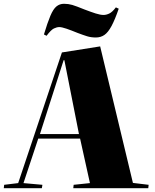

<svg xmlns="http://www.w3.org/2000/svg" viewBox="-24 -994 819 1014"><path d="M505 -749 678 -28 761 -18 759 0H363L365 -18L451 -27L399 -262H178L100 -27L200 -18L197 0H-4L-2 -18L72 -27L303 -717ZM187 -286H393L316 -676H312ZM482 -796Q457 -796 436 -802.5Q415 -809 386 -820Q352 -834 327 -842.5Q302 -851 289 -851Q276 -851 260.5 -843.5Q245 -836 222 -805L208 -812Q227 -875 242 -910.5Q257 -946 274 -960Q291 -974 314 -974Q337 -974 357.5 -968Q378 -962 422 -944Q456 -931 481 -923Q506 -915 523 -915Q537 -915 553 -922.5Q569 -930 588 -955L603 -948Q583 -890 565 -856.5Q547 -823 527.5 -809.5Q508 -796 482 -796Z"/></svg>

Font: Literata 72pt Black
Style: Italic
Weight: 900
Italic angle: -2°
Designer: Latin by Veronika Burian and Jose Scaglione. Greek by Irene Vlachou. Cyrillic by Vera Evstafieva
Foundry: TypeTogether
Version: Version 3.002